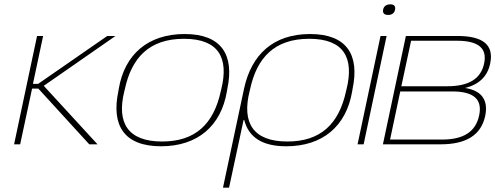

<svg xmlns="http://www.w3.org/2000/svg" viewBox="-20 -666 2286 886"><path d="M151 -500 45 0H73L128 -257H157L392 0H430L182 -270L513 -500H475L156 -279H132L179 -500Z M528 -256 526 -244C493 -87 553 9 723 9C891 9 1000 -84 1027 -244L1029 -256C1062 -412 1003 -509 832 -509C664 -509 555 -416 528 -256ZM554 -246 556 -254C587 -399 668 -487 829 -487C989 -487 1037 -399 1001 -254L999 -246C966 -92 880 -13 728 -13C570 -13 517 -99 554 -246Z M1605 -244 1607 -256C1640 -412 1581 -509 1411 -509C1242 -509 1140 -415 1106 -256L1009 200H1037L1104 -112H1107C1128 -31 1192 9 1301 9C1469 9 1578 -84 1605 -244ZM1132 -246 1134 -254C1165 -399 1246 -487 1407 -487C1567 -487 1615 -399 1579 -254L1577 -246C1544 -92 1458 -13 1306 -13C1148 -13 1095 -99 1132 -246Z M1736 -500 1630 0H1658L1764 -500ZM1748 -621C1745 -606 1753 -597 1771 -597C1789 -597 1800 -606 1803 -621V-622C1806 -637 1799 -646 1781 -646C1763 -646 1751 -637 1748 -622Z M1747 0H2013C2132 0 2200 -43 2219 -131C2234 -203 2204 -248 2126 -260C2191 -276 2230 -314 2242 -373C2260 -458 2210 -500 2091 -500H1853ZM1780 -22 1827 -244H2067C2166 -244 2207 -208 2191 -133C2175 -58 2119 -22 2020 -22ZM1832 -268 1877 -478H2089C2188 -478 2229 -443 2214 -373C2199 -302 2143 -268 2044 -268Z"/></svg>

Font: LT Wave Thin
Style: Italic
Weight: 100
Designer: Daniel Lyons
Version: Version 2.5 (Glyphs App)